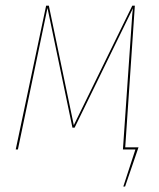

<svg xmlns="http://www.w3.org/2000/svg" viewBox="-20 -538 572 691"><path d="M430.7 -7.8H478.5L430.2 133.3H423.8L467.3 0H422.4L453.6 -451.2Q456.1 -494.1 458.5 -508.3L248.5 -78.6H240.7L150.9 -509.3Q150.4 -507.3 139.2 -453.6L44.4 0H36.6L146 -517.6H155.8L245.6 -87.4L456.1 -517.6H465.3Z"/></svg>

Font: Fira Sans Compressed Eight
Style: Italic
Weight: 100
Width: 3
Italic angle: -8°
Designer: Carrois Corporate & Edenspiekermann AG
Foundry: Carrois Corporate GbR & Edenspiekermann AG
Version: Version 4.203;PS 004.203;hotconv 1.0.88;makeotf.lib2.5.64775